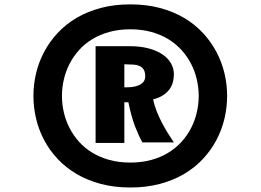

<svg xmlns="http://www.w3.org/2000/svg" viewBox="-20 -772 1169 861"><path d="M408.7 -564.9H560.1Q609.4 -564.9 646.7 -554.9Q684.1 -544.9 709.2 -527.6Q734.4 -510.3 747.1 -487.3Q759.8 -464.4 759.8 -439Q759.8 -421.9 755.6 -405Q751.5 -388.2 741 -373Q730.5 -357.9 712.4 -345.7Q694.3 -333.5 666.5 -326.2Q672.4 -299.3 682.6 -273.2Q692.9 -247.1 705.6 -222.7Q718.3 -198.2 732.4 -175.5Q746.6 -152.8 759.8 -133.3H618.7Q603 -160.6 586.2 -203.6Q569.3 -246.6 555.7 -313.5H537.6V-130.9H408.7ZM547.9 -380.4Q571.3 -380.4 587.2 -384.5Q603 -388.7 613 -395.5Q623 -402.3 627.2 -411.1Q631.3 -419.9 631.3 -428.7Q631.3 -448.2 624.8 -459.2Q618.2 -470.2 606.7 -475.6Q595.2 -481 580.1 -482.2Q564.9 -483.4 547.4 -483.4H537.6V-380.4ZM564.5 -43Q615.2 -43 658 -54.7Q700.7 -66.4 734.6 -87.2Q768.6 -107.9 794.2 -136.2Q819.8 -164.6 836.9 -197.8Q854 -231 862.5 -267.8Q871.1 -304.7 871.1 -341.8Q871.1 -378.9 862.5 -415.8Q854 -452.6 836.9 -485.8Q819.8 -519 794.2 -547.4Q768.6 -575.7 734.6 -596.4Q700.7 -617.2 658 -628.9Q615.2 -640.6 564.5 -640.6Q513.2 -640.6 470.7 -628.9Q428.2 -617.2 394 -596.4Q359.9 -575.7 334.5 -547.4Q309.1 -519 292 -485.8Q274.9 -452.6 266.4 -415.8Q257.8 -378.9 257.8 -341.8Q257.8 -304.2 266.4 -267.6Q274.9 -231 292 -197.8Q309.1 -164.6 334.5 -136.2Q359.9 -107.9 394 -87.2Q428.2 -66.4 470.7 -54.7Q513.2 -43 564.5 -43ZM564.5 -752.4Q636.7 -752.4 697 -736.3Q757.3 -720.2 805.7 -691.7Q854 -663.1 890.1 -624Q926.3 -585 950.4 -539.3Q974.6 -493.7 986.6 -443.4Q998.5 -393.1 998.5 -341.8Q998.5 -290.5 986.6 -240Q974.6 -189.5 950.4 -143.8Q926.3 -98.1 890.1 -59.3Q854 -20.5 805.7 8.1Q757.3 36.6 697 52.7Q636.7 68.8 564.5 68.8Q492.2 68.8 431.9 52.7Q371.6 36.6 323.2 8.1Q274.9 -20.5 238.5 -59.3Q202.1 -98.1 178 -143.8Q153.8 -189.5 141.8 -240Q129.9 -290.5 129.9 -341.8Q129.9 -393.1 141.8 -443.4Q153.8 -493.7 178 -539.3Q202.1 -585 238.5 -624Q274.9 -663.1 323.2 -691.7Q371.6 -720.2 431.9 -736.3Q492.2 -752.4 564.5 -752.4Z"/></svg>

Font: Candal
Style: Regular
Weight: 400
Designer: vernon adams
Foundry: vernon adams
Version: Version 1.000